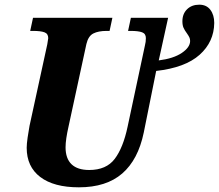

<svg xmlns="http://www.w3.org/2000/svg" viewBox="-20 -790 935 820"><path d="M94 -159Q94 -175 98 -203Q102 -231 106 -252L182 -601Q186 -627 186 -627Q186 -646 170 -652Q154 -658 121 -658H109L121 -714H460L448 -658H436Q400 -658 378.5 -647Q357 -636 349 -602L273 -251Q260 -194 260 -161Q260 -113 285.5 -88.5Q311 -64 361 -64Q434 -64 470 -111.5Q506 -159 525 -249L599 -596Q603 -611 603 -627Q603 -646 587 -652Q571 -658 538 -658H527L539 -714H698L658 -532Q721 -540 756.5 -564Q792 -588 792 -615Q792 -624 788.5 -631Q785 -638 778 -648Q769 -660 764 -671Q759 -682 759 -699Q759 -731 779 -750.5Q799 -770 831 -770Q862 -770 878.5 -748Q895 -726 895 -692Q894 -611 832.5 -556Q771 -501 647 -487L594 -224Q570 -108 502 -49Q434 10 317 10Q210 10 152 -34Q94 -78 94 -159Z"/></svg>

Font: Noto Serif NarrowExtraBold
Style: Italic
Weight: 800
Width: 4
Italic angle: -12°
Designer: Monotype Design Team
Foundry: Monotype Imaging Inc.
Version: Version 1.001